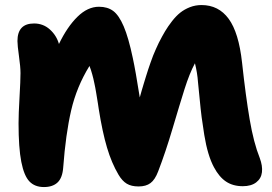

<svg xmlns="http://www.w3.org/2000/svg" viewBox="-20 -736 1090 768"><path d="M155.8 12.2Q119.1 12.2 97.7 -10.3Q76.2 -32.7 65.2 -88.6Q54.2 -144.5 54.2 -243.2Q54.2 -279.3 58.1 -346.7Q62 -414.1 62 -443.8Q62 -467.8 55.9 -511.2Q49.8 -554.7 49.8 -571.8Q49.8 -642.1 116.2 -642.1Q152.8 -642.1 179.4 -618.2Q206.1 -594.2 215.8 -560.1Q249 -628.9 289.8 -668.9Q330.6 -709 376 -709Q410.2 -709 432.9 -692.1Q455.6 -675.3 474.9 -630.4Q494.1 -585.4 511.2 -503.9Q522 -454.6 539.1 -346.2Q540.5 -352.1 546.6 -373Q552.7 -394 555.2 -401.9Q557.6 -409.7 563.5 -429Q569.3 -448.2 572.8 -458.3Q576.2 -468.3 582 -485.1Q587.9 -502 592.5 -513.7Q597.2 -525.4 603.3 -539.1Q609.4 -552.7 615.2 -564.9Q628.9 -591.8 640.4 -611.1Q651.9 -630.4 668.2 -651.4Q684.6 -672.4 701.2 -685.5Q717.8 -698.7 739.7 -707.3Q761.7 -715.8 786.1 -715.8Q854.5 -715.8 894.8 -660.6Q935.1 -605.5 948.2 -485.8Q962.9 -350.6 978.8 -257.8Q994.6 -165 1019 -104Q1030.8 -72.3 1027.8 -47.1Q1024.9 -22 1004.9 -6.6Q984.9 8.8 951.2 8.8Q911.6 8.8 884 -9.8Q856.4 -28.3 835.9 -66.9Q823.2 -90.3 813.5 -122.8Q803.7 -155.3 797.1 -196.3Q790.5 -237.3 786.6 -267.1Q782.7 -296.9 778.3 -344Q773.9 -391.1 772 -407.2Q769.5 -443.8 759.8 -482.9Q738.3 -443.4 718 -379.2Q697.8 -314.9 670.2 -221.7Q642.6 -128.4 612.8 -50.8Q600.1 -17.1 582 -3.7Q564 9.8 534.2 9.8Q505.4 9.8 487.1 -1.2Q468.8 -12.2 454.1 -37.1Q426.3 -84 408 -145.8Q389.6 -207.5 375 -299.8Q374.5 -304.2 371.6 -322.5Q368.7 -340.8 367.9 -345.2Q367.2 -349.6 364.7 -364.7Q362.3 -379.9 361.1 -385.3Q359.9 -390.6 357.4 -403.1Q355 -415.5 353.3 -421.9Q351.6 -428.2 349.1 -438Q346.7 -447.8 343.8 -455.8Q340.8 -463.9 337.9 -472.2Q286.6 -389.2 264.6 -294.2Q242.7 -199.2 232.9 -66.9Q230 -24.9 210.4 -6.3Q190.9 12.2 155.8 12.2Z"/></svg>

Font: Shantell Sans Normal
Style: Regular
Weight: 800
Designer: Stephen Nixon, Anya Danilova, Shantell Martin
Foundry: Arrow Type
Version: Version 1.006;[559af2be0]